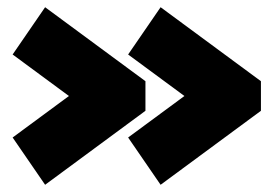

<svg xmlns="http://www.w3.org/2000/svg" viewBox="-20 -549 758 532"><path d="M425 -37 335 -168 491 -283 335 -398 425 -529 703 -324V-242ZM105 -37 15 -168 171 -283 15 -398 105 -529 383 -324V-242Z"/></svg>

Font: Kanit Black
Style: Regular
Weight: 900
Designer: Katatrad Team
Foundry: CadsonDemak
Version: Version 2.000; ttfautohint (v1.8.3)